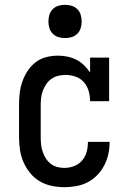

<svg xmlns="http://www.w3.org/2000/svg" viewBox="-20 -769 540 797"><path d="M247 8Q221 8 194.5 2.5Q168 -3 145 -16.5Q122 -30 105 -51Q88 -72 77.5 -96Q67 -120 63 -146.5Q59 -173 59 -200V-330Q59 -355 61.5 -379.5Q64 -404 72 -428Q80 -452 93.5 -473Q107 -494 126.5 -509.5Q146 -525 170.5 -531.5Q195 -538 220 -538Q240 -538 259.5 -534Q279 -530 297 -521Q315 -512 329 -498Q343 -484 354 -468V-530H433V-349H354Q354 -370 348 -391Q342 -412 328 -428Q314 -444 293.5 -451Q273 -458 251 -458Q236 -458 220.5 -454Q205 -450 192.5 -441Q180 -432 171.5 -419Q163 -406 157.5 -391.5Q152 -377 150.5 -361.5Q149 -346 149 -330V-200Q149 -185 150.5 -169.5Q152 -154 157 -139.5Q162 -125 170 -112Q178 -99 190 -89.5Q202 -80 217 -76Q232 -72 247 -72Q268 -72 287.5 -79.5Q307 -87 320.5 -102.5Q334 -118 339.5 -138Q345 -158 345 -179Q345 -179 345 -179.5Q345 -180 345 -180H435Q435 -179 435 -179Q435 -179 435 -178Q435 -153 429.5 -128.5Q424 -104 412.5 -82Q401 -60 383.5 -42Q366 -24 344 -12.5Q322 -1 297 3.5Q272 8 247 8ZM250 -611Q236 -611 222.5 -615Q209 -619 199 -629Q189 -639 185 -652.5Q181 -666 181 -680Q181 -694 185 -707.5Q189 -721 199 -731Q209 -741 222.5 -745Q236 -749 250 -749Q264 -749 277.5 -745Q291 -741 301 -731Q311 -721 315 -707.5Q319 -694 319 -680Q319 -666 315 -652.5Q311 -639 301 -629Q291 -619 277.5 -615Q264 -611 250 -611Z"/></svg>

Font: Iosevka Slab Medium
Style: Regular
Weight: 500
Monospace: yes
Designer: Belleve Invis
Foundry: Belleve Invis
Version: Version 11.1.1; ttfautohint (v1.8.3)